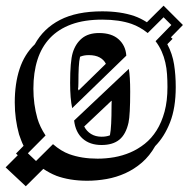

<svg xmlns="http://www.w3.org/2000/svg" viewBox="-80 -544 667 679"><path d="M294.4 -318.4Q287.6 -332.5 272.5 -340.8Q257.3 -349.1 233.9 -349.1Q216.3 -349.1 203.1 -343.3Q199.7 -329.1 198.5 -305.9Q197.3 -282.7 197.3 -250.5Q197.3 -238.3 196.8 -234.9Q196.3 -231.4 195.8 -231.4Q196.3 -230 197.8 -224.1ZM217.8 -96.7Q226.1 -80.1 241.9 -70.3Q257.8 -60.5 279.3 -60.5Q295.9 -60.5 308.6 -65.4Q308.6 -66.9 309.1 -67.9Q314.5 -93.8 314.5 -170.9Q314.5 -183.6 314.9 -185.5Q314.5 -186.5 314.5 -188ZM11.2 114.7 -60.1 47.9 -17.1 4.9 -23.4 -1 3.4 -28.3Q-1.5 -38.1 -5.4 -48.6Q-9.3 -59.1 -12.7 -68.8Q-20 -95.2 -23.9 -123.3Q-27.8 -151.4 -27.8 -181.6Q-27.8 -248.5 -10.7 -300.3Q6.3 -352.1 43 -387.2Q73.7 -443.4 132.3 -473.6Q190.9 -503.9 281.7 -503.9Q346.2 -503.9 395 -487.3Q406.2 -483.4 417.5 -477.8Q428.7 -472.2 439.5 -465.3Q454.6 -480.5 470.9 -496.6Q487.3 -512.7 498.5 -523.9L566.9 -455.6L524.4 -412.1L530.3 -406.7L511.7 -387.7Q529.8 -353.5 535.6 -316.2Q541.5 -278.8 541.5 -236.3Q541.5 -162.6 521.5 -111.6Q501.5 -60.5 468.8 -27.3Q449.2 7.3 422.1 30.8Q395 54.2 363.3 68.6Q331.5 83 296.9 89.1Q262.2 95.2 228.5 95.2Q166 95.2 117.7 77.1H118.2Q107.9 73.2 95.7 66.7Q83.5 60.1 73.2 53.2ZM375.5 -300.3Q380.4 -274.4 380.4 -219.7Q380.4 -137.7 374.5 -110.4Q365.2 -68.8 342 -50Q318.8 -31.2 279.3 -31.2Q237.8 -31.2 212.4 -53.7Q187 -76.2 182.1 -117.7ZM175.3 -161.6Q168 -194.8 168 -250.5Q168 -326.7 177.2 -357.4Q187 -389.6 209.7 -408.4Q232.4 -427.2 270.5 -427.2Q314.9 -427.2 339.6 -405Q364.3 -382.8 366.7 -347.2ZM107.4 -34.2Q136.2 -9.3 164.6 1Q208.5 17.1 265.1 17.1Q294.4 17.1 324 12Q353.5 6.8 380.9 -4.9Q408.2 -16.6 432.1 -35.6Q456.1 -54.7 473.9 -83Q491.7 -111.3 502 -149.2Q512.2 -187 512.2 -236.3Q512.2 -259.8 510.7 -281.5Q509.3 -303.2 504.6 -323.2Q500 -343.3 491.7 -362.1Q483.4 -380.9 470.2 -398.4L525.9 -455.6L498.5 -482.9L442.4 -427.2Q414.6 -449.2 385.3 -459.5Q341.8 -474.6 281.7 -474.6Q218.3 -474.6 172.4 -457.8Q126.5 -440.9 96.7 -409.4Q66.9 -377.9 52.5 -332.8Q38.1 -287.6 38.1 -230.5Q38.1 -175.3 52.2 -125.5Q61 -95.2 81.1 -64.9L18.6 -2L47.4 25.4Z"/></svg>

Font: XB Kayhan Sayeh
Style: Regular
Weight: 700
Designer: Behnam
Foundry: Irmug
Version: Version 7.300 2009